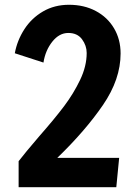

<svg xmlns="http://www.w3.org/2000/svg" viewBox="-20 -784 561 804"><path d="M58 -109Q84 -143 144 -213Q209 -287 248.5 -339.5Q288 -392 315.5 -449.5Q343 -507 343 -562Q343 -593 323.5 -619.5Q304 -646 266 -646Q228 -646 199 -609.5Q170 -573 162 -522L42 -561Q52 -615 82 -661.5Q112 -708 160 -736Q208 -764 269 -764Q332 -764 381 -738Q430 -712 457.5 -665.5Q485 -619 485 -560Q485 -452 411 -344Q337 -236 220 -123H479L467 0H58Z"/></svg>

Font: Francois One
Style: Regular
Weight: 400
Designer: Vernon Adams
Foundry: Vernon Adams
Version: Version 2.000